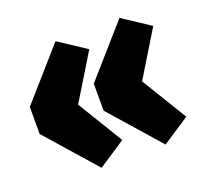

<svg xmlns="http://www.w3.org/2000/svg" viewBox="-104 -690 867 815"><g transform="rotate(-20 330.0 -283.0)"><path d="M223 -569 25 -344V-222L223 3L346 -78L221 -283L346 -488ZM512 -569 314 -344V-222L512 3L635 -78L510 -283L635 -488Z"/></g></svg>

Font: Fira Sans Heavy
Style: Regular
Weight: 900
Designer: bBox Type GmbH & Carrois Corporate GbR & Edenspiekermann AG
Foundry: bBox Type GmbH & Carrois Corporate GbR & Edenspiekermann AG
Version: Version 4.300;PS 004.300;hotconv 1.0.88;makeotf.lib2.5.64775